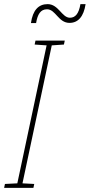

<svg xmlns="http://www.w3.org/2000/svg" viewBox="-78 -911 435 931"><path d="M72 -799H97C104 -841 118 -866 150 -866C192 -866 205 -800 259 -800C301 -800 328 -831 337 -891H312C304 -844 287 -825 261 -825C222 -825 206 -891 153 -891C109 -891 81 -862 72 -799ZM-58 0H84L88 -19L31 -22L173 -691L232 -695L236 -714H94L90 -695L148 -691L6 -22L-54 -19Z"/></svg>

Font: Noto Sans ExtraCondensed Thin
Style: Italic
Weight: 100
Width: 2
Italic angle: -12°
Designer: Monotype Design Team
Foundry: Monotype Imaging Inc.
Version: Version 2.013